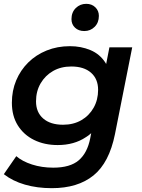

<svg xmlns="http://www.w3.org/2000/svg" viewBox="-25 -781 739 1002"><path d="M245 201Q169 201 105 182.5Q41 164 -5 128L60 34Q91 61 142 77.5Q193 94 253 94Q341 94 386 55.5Q431 17 446 -60L451 -86Q438 -74 423 -65Q362 -24 276 -24Q207 -24 153 -50.5Q99 -77 68 -126.5Q37 -176 37 -245Q37 -308 59.5 -361.5Q82 -415 122.5 -455Q163 -495 218.5 -517.5Q274 -540 340 -540Q398 -540 447 -519.5Q496 -499 525 -454Q527 -450 529 -447L546 -534H665L575 -81Q545 68 463 134.5Q381 201 245 201ZM304 -130Q358 -130 399 -153.5Q440 -177 463.5 -218.5Q487 -260 487 -312Q487 -369 450 -401.5Q413 -434 347 -434Q293 -434 252 -410.5Q211 -387 187 -346Q163 -305 163 -252Q163 -195 200.5 -162.5Q238 -130 304 -130ZM415 -619Q385 -619 366.5 -636.5Q348 -654 348 -681Q348 -717 370.5 -739Q393 -761 425 -761Q454 -761 472.5 -743Q491 -725 491 -698Q491 -663 469 -641Q447 -619 415 -619Z"/></svg>

Font: Montserrat Thin SemiBold
Style: Italic
Weight: 600
Italic angle: -11.3°
Version: Version 9.000